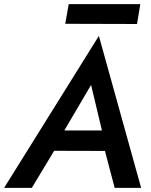

<svg xmlns="http://www.w3.org/2000/svg" viewBox="-48 -916 737 936"><path d="M161 -181 522 -180 517 -280H199ZM396 -502 458 -242 455 -213 511 0H640L434 -741L-28 0H107L239 -219L245 -245ZM270 -800 620 -799 636 -896H287Z"/></svg>

Font: Jost Medium
Style: Italic
Weight: 500
Italic angle: -5°
Version: Version 3.710